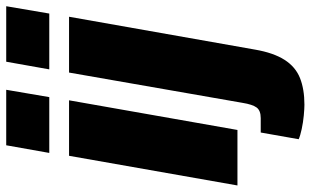

<svg xmlns="http://www.w3.org/2000/svg" viewBox="-210 -558 975 602"><g transform="rotate(-90 277.0 -257.5)"><path d="M98 -590 122 -725H296L273 -590ZM-4 0 89 -528H263L170 0ZM360 -590 384 -725H558L535 -590ZM249 210Q237 210 215.5 208Q194 206 173 201.5Q152 197 141 192L162 73H207Q231 73 240.5 60Q250 47 255 16L350 -528H525L422 55Q412 113 390 147.5Q368 182 333 196Q298 210 249 210Z"/></g></svg>

Font: Archivo Condensed Black
Style: Italic
Weight: 900
Width: 3
Italic angle: -10°
Designer: Hector Gatti
Foundry: Omnibus-Type
Version: Version 2.001